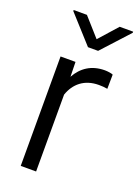

<svg xmlns="http://www.w3.org/2000/svg" viewBox="-143 -809 630 871"><g transform="rotate(20 172.0 -373.5)"><path d="M323.2 -531.7C316.9 -535.2 297.4 -538.1 283.7 -538.1C219.2 -538.1 174.3 -507.3 146.5 -457L145 -528.3H72.8V0H147V-371.1C166.5 -427.7 210.4 -466.3 280.8 -466.3C294.9 -466.3 309.1 -465.3 322.3 -462.9ZM56.6 -746.6V-741.7L175.3 -610.4H224.1L343.8 -741.2V-746.6H278.8L199.7 -657.7L120.6 -746.6Z"/></g></svg>

Font: Vazirmatn Light
Style: Regular
Weight: 300
Designer: Saber Rastikerdar
Foundry: Saber Rastikerdar
Version: Version 33.003